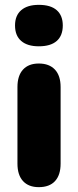

<svg xmlns="http://www.w3.org/2000/svg" viewBox="-20 -763 321 792"><path d="M140 9Q98 9 75 -16Q52 -41 52 -88V-404Q52 -451 75 -476Q98 -501 140 -501Q183 -501 206.5 -476Q230 -451 230 -404V-88Q230 -41 207 -16Q184 9 140 9ZM140 -572Q93 -572 67.5 -594Q42 -616 42 -658Q42 -699 67.5 -721Q93 -743 140 -743Q189 -743 214 -721Q239 -699 239 -658Q239 -616 214 -594Q189 -572 140 -572Z"/></svg>

Font: Nunito ExtraLight Black
Style: Regular
Weight: 900
Version: Version 3.602